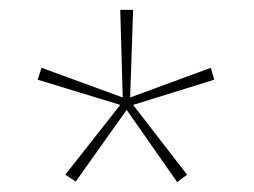

<svg xmlns="http://www.w3.org/2000/svg" viewBox="-20 -779 513 388"><path d="M249 -759H223L228 -582L64 -642L56 -618L223 -567L112 -426L133 -412L236 -557L338 -411L358 -426L249 -567L413 -618L406 -642L243 -582Z"/></svg>

Font: Noto Sans Georgian SemiCondensed Thin
Style: Regular
Weight: 100
Width: 4
Designer: Monotype Design Team, Akaki Razmadze
Foundry: Google LLC
Version: Version 2.005